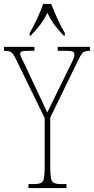

<svg xmlns="http://www.w3.org/2000/svg" viewBox="-28 -951 475 971"><path d="M116 0V-20H142Q167 -20 179 -26Q191 -32 194.5 -51Q198 -70 198 -108V-354L53 -651Q38 -682 27 -688Q16 -694 -6 -694H-8V-714H146V-694H115Q87 -694 80.5 -690Q74 -686 74 -678Q74 -671 80.5 -658Q87 -645 97 -625L151 -510Q167 -477 181.5 -445.5Q196 -414 211 -382Q219 -397 229.5 -419.5Q240 -442 256 -474L333 -631Q344 -653 346 -661.5Q348 -670 348 -677Q348 -685 341 -689.5Q334 -694 307 -694H264V-714H427V-694H425Q406 -694 395.5 -688Q385 -682 370 -652L226 -356V-108Q226 -70 229.5 -51Q233 -32 245 -26Q257 -20 282 -20H308V0ZM122 -784Q139 -813 159 -855Q179 -897 190 -931H231Q244 -897 263 -855Q282 -813 300 -784V-771H294Q266 -800 247.5 -825Q229 -850 212 -886Q194 -850 174.5 -825Q155 -800 128 -771H122Z"/></svg>

Font: Noto Serif Ethiopic ExtraCondensed Thin
Style: Regular
Weight: 100
Width: 2
Designer: Monotype Design Team
Foundry: Monotype Imaging Inc.
Version: Version 2.102; ttfautohint (v1.8.4.7-5d5b)